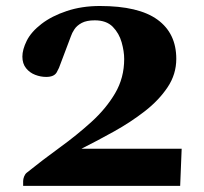

<svg xmlns="http://www.w3.org/2000/svg" viewBox="-20 -608 666 628"><path d="M55.7 0V-15.6Q55.7 -22.5 58.8 -30.5Q62 -38.6 67.4 -43Q119.6 -85 175.5 -125.5Q231.4 -166 279.3 -209.5Q327.1 -252.9 356.7 -303.2Q386.2 -353.5 386.2 -415Q386.2 -439.9 377.9 -469.5Q369.6 -499 348.9 -520.3Q328.1 -541.5 290 -541.5Q263.2 -541.5 247.3 -533Q231.4 -524.4 223.4 -512.2Q215.3 -500 211.9 -489.3Q203.6 -467.3 195.3 -445.3Q187 -423.3 178.7 -401.4Q173.8 -385.7 165.3 -371.1Q156.7 -356.4 130.9 -356.4Q112.8 -356.4 95 -363.3Q77.1 -370.1 65.2 -385Q53.2 -399.9 53.2 -422.9Q53.2 -445.8 67.4 -474.6Q82 -503.9 115.7 -529.8Q149.4 -555.7 198.5 -572Q247.6 -588.4 306.6 -588.4Q433.6 -588.4 495.1 -543.7Q556.6 -499 556.6 -415.5Q556.6 -365.2 528.3 -322.8Q500 -280.3 453.9 -244.4Q407.7 -208.5 353.3 -178.2Q298.8 -147.9 246.6 -121.6H574.2L569.3 0Z"/></svg>

Font: Gelasio
Style: Regular
Weight: 400
Designer: Eben Sorkin
Foundry: Eben Sorkin
Version: Version 1.008